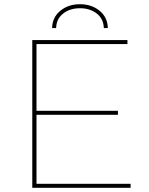

<svg xmlns="http://www.w3.org/2000/svg" viewBox="-20 -890 708 910"><path d="M133 -700H584V-681H153V-19H599V0H133ZM148 -365H539V-346H148ZM359 -870Q414 -870 452 -839Q490 -808 491 -757H472Q471 -800 439 -825.5Q407 -851 359 -851Q311 -851 279 -825.5Q247 -800 246 -757H227Q228 -808 266 -839Q304 -870 359 -870Z"/></svg>

Font: iiserrat Thin
Style: Regular
Weight: 100
Designer: Akira Ohta
Foundry: Akira Ohta
Version: Version 1.200;Glyphs 3.3.1 (3343)